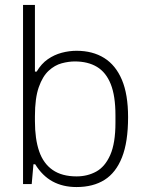

<svg xmlns="http://www.w3.org/2000/svg" viewBox="-20 -743 577 775"><path d="M289 12Q234 12 192.5 -10.5Q151 -33 122 -80H115L108 0H73V-723H121V-454H128Q147 -486 173 -504Q199 -522 229 -530Q259 -538 289 -538Q354 -538 400.5 -509Q447 -480 472 -421Q497 -362 497 -270Q497 -170 472.5 -108Q448 -46 402 -17Q356 12 289 12ZM289 -31Q333 -31 368.5 -50.5Q404 -70 425 -117.5Q446 -165 446 -248V-278Q446 -356 427 -403.5Q408 -451 371.5 -473Q335 -495 282 -495Q257 -495 229 -487.5Q201 -480 176.5 -457.5Q152 -435 136.5 -391Q121 -347 121 -274V-254Q121 -182 138 -132.5Q155 -83 192.5 -57Q230 -31 289 -31Z"/></svg>

Font: Archivo Thin
Style: Regular
Weight: 250
Designer: Hector Gatti
Foundry: Omnibus-Type
Version: Version 2.001